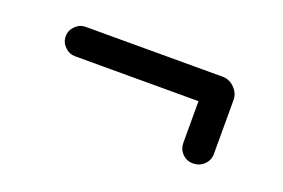

<svg xmlns="http://www.w3.org/2000/svg" viewBox="-45 -491 655 444"><g transform="rotate(20 282.5 -269.0)"><path d="M410.2 -200.2V-302.7H106.4Q91.8 -302.7 81.1 -313.5Q70.3 -324.2 70.3 -338.9Q70.3 -353.5 81.1 -364.3Q91.8 -375 106.4 -375H443.4Q460 -375 472.7 -362.3Q485.4 -349.6 485.4 -333V-200.2Q485.4 -184.6 474.1 -173.8Q462.9 -163.1 447.3 -163.1Q431.6 -163.1 420.9 -173.8Q410.2 -184.6 410.2 -200.2Z"/></g></svg>

Font: FakePearl
Style: Regular
Weight: 400
Version: Version 1.2